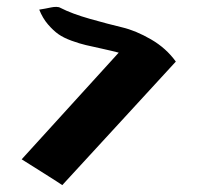

<svg xmlns="http://www.w3.org/2000/svg" viewBox="-20 -538 574 558"><path d="M43 -75Q101 -139 325 -385Q306 -390 276.5 -396.5Q247 -403 229.5 -407Q212 -411 188.5 -419.5Q165 -428 150 -438.5Q135 -449 119.5 -467Q104 -485 94 -510Q101 -511 111.5 -513Q122 -515 129 -516.5Q136 -518 143.5 -518Q151 -518 156 -515Q189 -498 242 -483Q295 -468 335 -458.5Q375 -449 419 -423.5Q463 -398 491 -359Q436 -299 327 -180.5Q218 -62 161 0Q151 -7 110.5 -32.5Q70 -58 43 -75Z"/></svg>

Font: Beth Ellen
Style: Regular
Weight: 400
Designer: Alyson Diaz
Version: Version 2.000